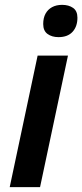

<svg xmlns="http://www.w3.org/2000/svg" viewBox="-20 -771 339 791"><path d="M20 0 135 -542H260L145 0ZM221 -618Q194 -618 176 -631Q158 -644 158 -672Q158 -697 167.5 -714.5Q177 -732 194.5 -741.5Q212 -751 236 -751Q263 -751 281 -738.5Q299 -726 299 -698Q299 -662 279 -640Q259 -618 221 -618Z"/></svg>

Font: Noto Sans Display SemiBold
Style: Italic
Weight: 600
Italic angle: -12°
Designer: Monotype Design Team
Foundry: Monotype Imaging Inc.
Version: Version 2.003